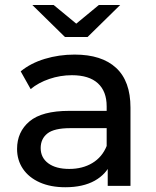

<svg xmlns="http://www.w3.org/2000/svg" viewBox="-20 -758 638 783"><path d="M419.3 -111.9 415 -133.1V-324.3Q415 -385.6 379.1 -418.4Q343.1 -451.3 273.3 -451.3Q225.9 -451.3 181.2 -436.1Q136.6 -420.9 105 -394.7L64.4 -467Q104.9 -500.4 162.6 -517.9Q220.3 -535.4 284.3 -535.4Q394.9 -535.4 453.5 -481.2Q512.1 -427 512.1 -319.3V0H419.3ZM49.6 -150.6Q49.6 -220.3 100.4 -263.1Q151.1 -305.9 262.7 -305.9H430.3V-235.4H266.9Q200.9 -235.4 173.4 -213.7Q145.9 -192 145.9 -154.1Q145.9 -114.9 176.9 -92Q207.9 -69.1 262.6 -69.1Q316.7 -69.1 356.7 -93.2Q396.7 -117.3 415 -162.6L433.6 -95.6Q414.1 -47.9 366.3 -21.1Q318.4 5.6 246.3 5.6Q186.7 5.6 142.2 -14.1Q97.7 -33.9 73.6 -69.4Q49.6 -104.9 49.6 -150.6ZM111.9 -737.6H198.9L331.7 -627.9H250.3L383.1 -737.6H470.1L337 -607H245Z"/></svg>

Font: iiserrat Thin
Style: Regular
Weight: 100
Designer: Akira Ohta
Foundry: Akira Ohta
Version: Version 1.200;Glyphs 3.3.1 (3343)